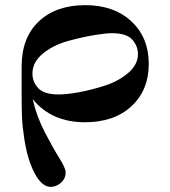

<svg xmlns="http://www.w3.org/2000/svg" viewBox="-20 -470 662 746"><path d="M64 -110V-211Q64 -324 131 -387Q198 -450 311 -450Q423 -450 490.5 -387Q558 -324 558 -222Q558 -120 491 -57.5Q424 5 310 5Q180 5 107 -85Q122 -18 154.5 44.5Q187 107 211 145Q235 183 235 200Q235 224 217 240Q199 256 177 256Q132 256 98 166Q83 125 75 73.5Q67 22 65.5 -14Q64 -50 64 -110ZM106 -184Q106 -152 128.5 -127.5Q151 -103 209 -103Q239 -103 286 -111.5Q333 -120 386.5 -137Q440 -154 478 -186.5Q516 -219 516 -260Q516 -291 494 -316Q472 -341 414 -341Q392 -341 348.5 -334Q305 -327 247 -311.5Q189 -296 147.5 -262.5Q106 -229 106 -184Z"/></svg>

Font: CMU Serif
Style: Bold
Weight: 700
Version: Version 0.7.0